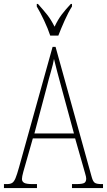

<svg xmlns="http://www.w3.org/2000/svg" viewBox="-22 -951 541 971"><path d="M-2 0V-20H13Q30 -20 39.5 -26Q49 -32 56.5 -50Q64 -68 74 -104L244 -714H259L442 -55Q448 -33 457.5 -26.5Q467 -20 492 -20H499V0H342V-20H362Q395 -20 404.5 -26Q414 -32 414 -48Q414 -56 408.5 -74Q403 -92 398 -111L358 -251H144L109 -128Q103 -108 96 -82.5Q89 -57 89 -46Q89 -33 100 -26.5Q111 -20 143 -20H165V0ZM152 -276H352L293 -493Q277 -551 267 -589.5Q257 -628 251 -653Q247 -628 236 -590.5Q225 -553 214 -509ZM232 -771Q221 -805 201 -847.5Q181 -890 164 -918V-931H170Q197 -901 216.5 -876.5Q236 -852 254 -816Q271 -852 289.5 -876.5Q308 -901 336 -931H342V-918Q324 -890 305 -847.5Q286 -805 273 -771Z"/></svg>

Font: Noto Serif Myanmar ExtraCondensed Thin
Style: Regular
Weight: 100
Width: 2
Designer: Ben Mitchell and the Monotype Design Team
Foundry: Monotype Imaging Inc.
Version: Version 2.106; ttfautohint (v1.8.4.7-5d5b)